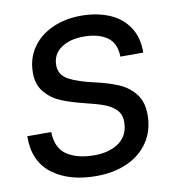

<svg xmlns="http://www.w3.org/2000/svg" viewBox="-86 -852 864 941"><g transform="rotate(-10 345.5 -381.5)"><path d="M18 -239H137Q139 -157 191.5 -123.5Q244 -90 326 -90Q403 -90 450.5 -125Q498 -160 498 -227Q498 -264 475 -287Q452 -310 416.5 -323Q381 -336 322 -350Q257 -366 210.5 -385Q164 -404 131.5 -442Q99 -480 99 -540Q99 -611 136 -664.5Q173 -718 237 -746.5Q301 -775 379 -775Q457 -775 518.5 -749.5Q580 -724 615 -672Q650 -620 649 -544H535Q534 -612 490.5 -642Q447 -672 374 -672Q305 -672 261.5 -641.5Q218 -611 218 -557Q218 -509 262 -484.5Q306 -460 392 -441Q458 -426 506 -405.5Q554 -385 585.5 -345Q617 -305 617 -241Q617 -163 578.5 -105.5Q540 -48 472.5 -18Q405 12 318 12Q182 12 99 -51.5Q16 -115 18 -239Z"/></g></svg>

Font: Open Sauce Sans Medium Italic
Style: Regular
Weight: 500
Italic angle: -10°
Designer: Alfredo Marco Pradil
Foundry: Creative Sauce Fz LLC
Version: Version 1.477